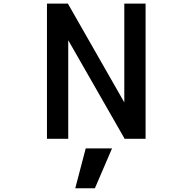

<svg xmlns="http://www.w3.org/2000/svg" viewBox="-20 -751 1040 1040"><path d="M387.7 268.6 444.3 52.7H586.9L494.1 268.6ZM234.4 1V-731.4H347.7L653.3 -196.3V-731.4H768.6V1H655.3L349.6 -533.2V1Z"/></svg>

Font: Gen Shin Gothic Monospace Medium
Style: Regular
Weight: 500
Designer: [Source Han Sans]
Ryoko NISHIZUKA  (kana & ideographs); Paul D. Hunt (Latin, Greek & Cyrillic); Wenlong ZHANG  (bopomofo
Version: Version 1.002.20150607